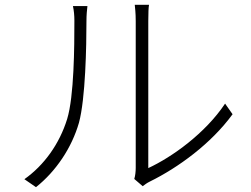

<svg xmlns="http://www.w3.org/2000/svg" viewBox="-20 -762 1040 795"><path d="M129 13C212 -53 277 -150 307 -254C334 -354 338 -570 338 -676C338 -699 340 -721 342 -737H282C286 -718 288 -699 288 -676C288 -569 287 -364 258 -269C226 -166 163 -78 81 -20ZM571 9C580 2 588 -4 600 -10C718 -68 854 -167 943 -289L912 -333C830 -210 693 -112 594 -66V-675C594 -709 595 -731 597 -742H538C539 -731 542 -709 542 -675V-67C542 -51 540 -34 536 -21Z"/></svg>

Font: Noto Sans JP Light
Style: Regular
Weight: 300
Designer: Ryoko NISHIZUKA (kana & ideographs); Paul D. Hunt (Latin, Greek & Cyrillic); Wenlong ZHANG (bopomofo); Sandoll Communica
Foundry: Adobe Systems Incorporated
Version: Version 1.004;PS 1.004;hotconv 1.0.82;makeotf.lib2.5.63406